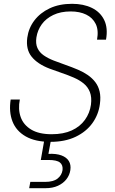

<svg xmlns="http://www.w3.org/2000/svg" viewBox="-20 -732 602 1007"><path d="M244 12Q165 12 115 -16.5Q65 -45 45.5 -95Q26 -145 36 -210H84Q74 -159 88.5 -118Q103 -77 143.5 -52.5Q184 -28 251 -28Q313 -28 356.5 -48Q400 -68 425.5 -103.5Q451 -139 457 -183Q462 -222 451.5 -249Q441 -276 419 -294Q397 -312 367 -325Q337 -338 304.5 -349Q272 -360 240 -372Q177 -396 146 -434.5Q115 -473 123 -534Q130 -585 160.5 -625Q191 -665 241 -688.5Q291 -712 358 -712Q418 -712 462 -690.5Q506 -669 526.5 -627Q547 -585 536 -524H489Q498 -574 482 -606.5Q466 -639 432 -655.5Q398 -672 351 -672Q298 -672 259.5 -653.5Q221 -635 199 -604.5Q177 -574 171 -536Q166 -503 176.5 -480Q187 -457 209.5 -441.5Q232 -426 261.5 -414.5Q291 -403 324 -391.5Q357 -380 390 -366Q418 -354 441 -338Q464 -322 480 -301Q496 -280 502.5 -252Q509 -224 504 -187Q497 -131 464.5 -86Q432 -41 376.5 -14.5Q321 12 244 12ZM133 255 139 222H216Q260 222 282 204.5Q304 187 308 160Q311 134 294.5 120.5Q278 107 234 107H194L214 -7H249L234 75Q275 73 302 83Q329 93 341 112.5Q353 132 349 160Q345 187 328 208.5Q311 230 283.5 242.5Q256 255 219 255Z"/></svg>

Font: DM Sans 12pt ExtraLight
Style: Italic
Weight: 250
Italic angle: -10°
Version: Version 4.004;gftools[0.9.30]